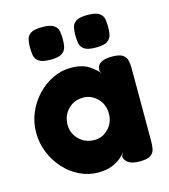

<svg xmlns="http://www.w3.org/2000/svg" viewBox="-107 -790 777 883"><g transform="rotate(-15 281.5 -348.5)"><path d="M449 8Q412 8 394.5 -5.5Q377 -19 377 -37L387 -54Q380 -44 363.5 -29.5Q347 -15 320 -3.5Q293 8 253 8Q207 8 165.5 -12Q124 -32 92 -67Q60 -102 41.5 -147.5Q23 -193 23 -243Q23 -292 41.5 -336Q60 -380 92.5 -415Q125 -450 166.5 -470Q208 -490 253 -490Q309 -490 340.5 -468Q372 -446 386 -428L378 -442Q376 -491 450 -491Q486 -491 501.5 -480Q517 -469 520.5 -451Q524 -433 524 -413V-68Q524 -48 520.5 -30.5Q517 -13 501.5 -2.5Q486 8 449 8ZM275 -141Q313 -141 341 -170Q369 -199 369 -242Q369 -285 340.5 -314Q312 -343 273 -343Q229 -343 200.5 -313Q172 -283 172 -240Q172 -199 201.5 -170Q231 -141 275 -141ZM391 -550Q352 -550 335.5 -561.5Q319 -573 316 -591Q313 -609 313 -629Q313 -648 316.5 -665.5Q320 -683 336 -694Q352 -705 391 -705Q430 -705 446.5 -693.5Q463 -682 466 -664Q469 -646 469 -627Q469 -608 465.5 -590.5Q462 -573 446 -561.5Q430 -550 391 -550ZM175 -550Q136 -550 119.5 -561.5Q103 -573 100 -591Q97 -609 97 -629Q97 -648 100.5 -665.5Q104 -683 120 -694Q136 -705 176 -705Q214 -705 230.5 -693.5Q247 -682 250 -664Q253 -646 253 -627Q253 -608 249.5 -590.5Q246 -573 230 -561.5Q214 -550 175 -550Z"/></g></svg>

Font: Fredoka SemiBold
Style: Regular
Weight: 600
Designer: Ben Nathan
Foundry: Milena B. Brandão, Ben Nathan
Version: Version 2.001